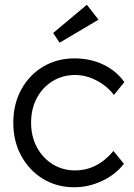

<svg xmlns="http://www.w3.org/2000/svg" viewBox="-20 -779 566 809"><path d="M293 10Q219 10 161 -25.5Q103 -61 69.5 -122.5Q36 -184 36 -262Q36 -340 69.5 -401.5Q103 -463 161.5 -498Q220 -533 294 -533Q361 -533 416 -506.5Q471 -480 504 -433L460 -379Q431 -417 386.5 -440Q342 -463 297 -463Q244 -463 201.5 -437Q159 -411 135 -365.5Q111 -320 111 -262Q111 -204 135.5 -158.5Q160 -113 202 -87Q244 -61 296 -61Q390 -61 458 -143L502 -89Q468 -44 411 -17Q354 10 293 10ZM231 -599 204 -640 346 -759 395 -696Z"/></svg>

Font: Lexend Light
Style: Regular
Weight: 300
Designer: Bonnie Shaver-Troup, Thomas Jockin
Foundry: Lexend
Version: Version 1.007; ttfautohint (v1.8.3)